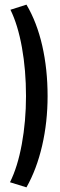

<svg xmlns="http://www.w3.org/2000/svg" viewBox="-20 -727 260 827"><path d="M92 -313Q92 -425 74.5 -522.5Q57 -620 25 -685L94 -707Q139 -631 162 -530Q185 -429 185 -313Q185 -201 161.5 -99.5Q138 2 94 80L23 58Q56 -8 74 -106.5Q92 -205 92 -313Z"/></svg>

Font: Blinker SemiBold
Style: Regular
Weight: 600
Designer: Juergen Huber
Foundry: supertype
Version: Version 1.015;PS 1.15;hotconv 1.0.88;makeotf.lib2.5.647800